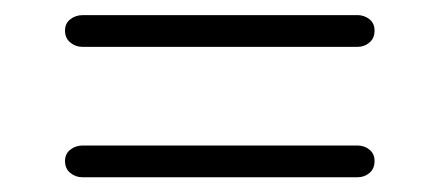

<svg xmlns="http://www.w3.org/2000/svg" viewBox="-20 -470 578 254"><path d="M66 -429.5Q66 -439 73 -444.5Q80 -450 89.5 -450H453Q462 -450 468.8 -444.5Q475.5 -439 475.5 -429.5Q475.5 -419.5 468.8 -413.8Q462 -408 453 -408H89Q80 -408 73 -413.8Q66 -419.5 66 -429.5ZM66 -257Q66 -266.5 73 -272Q80 -277.5 89.5 -277.5H453Q462 -277.5 468.8 -272Q475.5 -266.5 475.5 -257Q475.5 -247 468.8 -241.2Q462 -235.5 453 -235.5H89Q80 -235.5 73 -241.2Q66 -247 66 -257Z"/></svg>

Font: Fraunces 48pt Soft Wonky Light
Style: Regular
Weight: 300
Version: Version 1.000;[b76b70a41]